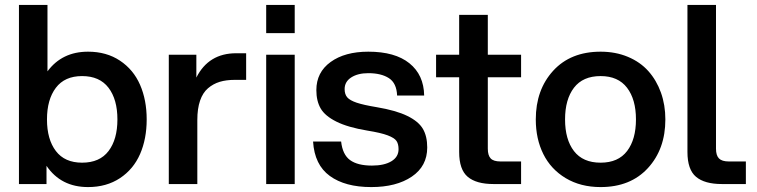

<svg xmlns="http://www.w3.org/2000/svg" viewBox="-20 -740 3045 772"><path d="M56.2 0V-720.2H170.9V-453.1Q229.5 -532.2 334 -532.2Q408.2 -532.2 462.4 -496.1Q516.6 -460 543.2 -398.9Q569.8 -337.9 569.8 -259.8Q569.8 -181.6 543.2 -120.6Q516.6 -59.6 462.4 -23.7Q408.2 12.2 334 12.2Q225.1 12.2 167 -73.2V0ZM310.1 -85.9Q380.9 -85.9 416.5 -132.8Q452.1 -179.7 452.1 -259.8Q452.1 -340.3 416.3 -387.2Q380.4 -434.1 310.1 -434.1Q240.2 -434.1 204.6 -387Q168.9 -339.8 168.9 -259.8Q168.9 -179.7 204.6 -132.8Q240.2 -85.9 310.1 -85.9Z M658.7 0V-520H769.5V-428.2Q818.8 -525.9 929.7 -525.9H969.7V-418.9H924.3Q889.6 -418.9 863.3 -410.9Q836.9 -402.8 816.2 -385Q795.4 -367.2 784.4 -335.2Q773.4 -303.2 773.4 -257.8V0Z M1050.3 0V-520H1165V0ZM1050.3 -606.9V-720.2H1165V-606.9Z M1472.7 12.2Q1367.7 12.2 1306.2 -32.5Q1244.6 -77.1 1238.8 -170.9H1351.6Q1357.4 -118.2 1387.7 -96.2Q1418 -74.2 1475.6 -74.2Q1524.9 -74.2 1553.7 -91.6Q1582.5 -108.9 1582.5 -140.1Q1582.5 -161.1 1574.2 -173.3Q1565.9 -185.5 1538.8 -195.8Q1511.7 -206.1 1457.5 -214.8Q1378.4 -228 1332.5 -251Q1286.6 -273.9 1269.3 -304Q1252 -334 1252 -377.9Q1252 -449.2 1309.3 -490.7Q1366.7 -532.2 1460.9 -532.2Q1568.4 -532.2 1626.2 -485.6Q1684.1 -439 1685.5 -356H1576.7Q1574.7 -405.8 1543.7 -425.8Q1512.7 -445.8 1460.9 -445.8Q1418.9 -445.8 1392.3 -428.7Q1365.7 -411.6 1365.7 -381.8Q1365.7 -360.8 1376.2 -348.6Q1386.7 -336.4 1414.1 -327.1Q1441.4 -317.9 1494.6 -309.1Q1572.8 -295.9 1617.7 -273.9Q1662.6 -252 1680.2 -222.2Q1697.8 -192.4 1697.8 -147Q1697.8 -71.8 1635.7 -29.8Q1573.7 12.2 1472.7 12.2Z M1826.2 -680.2H1941.4V-520H2075.2V-429.2H1941.4V-142.1Q1941.4 -115.2 1952.9 -103Q1964.4 -90.8 1992.2 -90.8H2075.2V0H1964.4Q1895 0 1860.6 -29.1Q1826.2 -58.1 1826.2 -128.9V-429.2H1733.4V-520H1826.2Z M2395 12.2Q2314.5 12.2 2254.6 -23.7Q2194.8 -59.6 2164.6 -120.6Q2134.3 -181.6 2134.3 -259.8Q2134.3 -378.9 2204.3 -455.6Q2274.4 -532.2 2395 -532.2Q2455.1 -532.2 2504.6 -511.5Q2554.2 -490.7 2586.9 -454.1Q2619.6 -417.5 2637.5 -367.7Q2655.3 -317.9 2655.3 -259.8Q2655.3 -140.6 2585.2 -64.2Q2515.1 12.2 2395 12.2ZM2395 -85.9Q2465.8 -85.9 2501.5 -132.8Q2537.1 -179.7 2537.1 -259.8Q2537.1 -340.3 2501.2 -387.2Q2465.3 -434.1 2395 -434.1Q2323.7 -434.1 2287.8 -387.2Q2252 -340.3 2252 -259.8Q2252 -179.2 2287.8 -132.6Q2323.7 -85.9 2395 -85.9Z M2744.1 -720.2H2858.9V-142.1Q2858.9 -115.2 2870.8 -103Q2882.8 -90.8 2910.2 -90.8H2979V0H2882.8Q2813 0 2778.6 -29.1Q2744.1 -58.1 2744.1 -128.9Z"/></svg>

Font: Aspekta 550
Style: Regular
Weight: 550
Designer: Ivo Dolenc
Version: Version 2.000